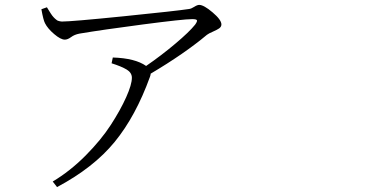

<svg xmlns="http://www.w3.org/2000/svg" viewBox="-20 -719 1540 777"><path d="M436.5 -486.3Q527.3 -483.4 571.3 -452.1Q633.8 -495.1 689.9 -542.5Q746.1 -589.8 769.5 -619.1Q779.3 -632.8 776.9 -637.2Q774.4 -641.6 757.8 -641.6Q722.7 -641.6 558.6 -620.1Q394.5 -598.6 301.8 -583Q281.2 -579.1 267.6 -568.8Q253.9 -558.6 242.2 -558.6Q225.6 -558.6 199.2 -581.1Q172.9 -603.5 162.1 -625Q155.3 -637.7 147.5 -681.6L169.9 -689.5Q171.9 -686.5 175.3 -680.7Q178.7 -674.8 180.7 -671.9Q182.6 -668.9 186 -663.6Q189.5 -658.2 191.4 -655.8Q193.4 -653.3 196.8 -649.4Q200.2 -645.5 202.6 -643.6Q205.1 -641.6 208.5 -638.7Q211.9 -635.7 215.3 -634.8Q218.8 -633.8 222.7 -632.8Q226.6 -631.8 230.5 -631.8Q269.5 -631.8 481.9 -653.3Q694.3 -674.8 745.1 -682.6Q753.9 -683.6 766.1 -691.4Q778.3 -699.2 786.1 -699.2Q804.7 -699.2 840.3 -668.9Q876 -638.7 876 -620.1Q876 -610.4 866.7 -604Q857.4 -597.7 841.3 -590.8Q825.2 -584 817.4 -578.1Q726.6 -502 589.8 -420.9Q589.8 -416 586.9 -408.2Q529.3 -249 444.3 -145Q359.4 -41 210.9 38.1L193.4 15.6Q263.7 -26.4 326.7 -89.8Q389.6 -153.3 428.7 -213.9Q467.8 -274.4 490.7 -325.7Q513.7 -377 513.7 -404.3Q513.7 -424.8 492.7 -437.5Q471.7 -450.2 431.6 -462.9Z"/></svg>

Font: Bpmf Zihi Serif Light
Style: Light
Weight: 300
Foundry: But Ko
Version: Version 1.320